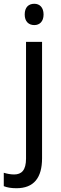

<svg xmlns="http://www.w3.org/2000/svg" viewBox="-60 -758 321 1018"><path d="M71 -681C71 -644 92 -625 122 -625C150 -625 171 -644 171 -681C171 -719 150 -738 122 -738C92 -738 71 -720 71 -681ZM27 240C120 240 163 184 163 81V-536H78V83C78 145 54 167 15 167C-5 167 -23 163 -40 158V229C-23 236 -1 240 27 240Z"/></svg>

Font: Noto Sans Devanagari UI SemiCondensed
Style: Regular
Weight: 400
Width: 4
Designer: Jelle Bosma - Monotype Design Team
Foundry: Monotype Imaging Inc.
Version: Version 2.004